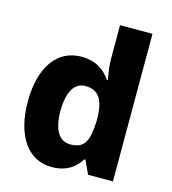

<svg xmlns="http://www.w3.org/2000/svg" viewBox="-113 -853 854 955"><g transform="rotate(15 313.5 -375.0)"><path d="M240 10C306 10 355 -16 388 -69H394L426 0H554V-760H387V-588C387 -559 391 -524 399 -481H393C359 -532 310 -559 244 -559C119 -559 42 -453 42 -275C42 -99 118 10 240 10ZM301 -123C242 -123 211 -176 211 -272C211 -367 242 -423 299 -423C370 -423 398 -377 398 -272C394 -166 375 -123 301 -123Z"/></g></svg>

Font: Kathrein 85 Heavy
Style: Regular
Weight: 900
Designer: Lazydogs Typefoundry, based on Open Sans by Ascender Corporation
Foundry: Lazydogs Typefoundry
Version: Version 1.003;PS 001.003;hotconv 1.0.88;makeotf.lib2.5.64775